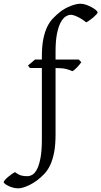

<svg xmlns="http://www.w3.org/2000/svg" viewBox="-142 -777 549 1041"><path d="M387.2 -710Q387.2 -706.1 380.1 -698.2Q373 -690.4 363.3 -682.1Q353.5 -673.8 343 -666.5Q332.5 -659.2 325.2 -655.8Q313 -666 300.8 -673.6Q288.6 -681.2 277.6 -686.3Q266.6 -691.4 257.3 -694.1Q248 -696.8 242.2 -696.8Q229.5 -696.8 214.8 -688Q200.2 -679.2 187.7 -656.7Q175.3 -634.3 167.2 -595.5Q159.2 -556.6 159.2 -496.1V-454.1H285.2L298.8 -439.9Q294.4 -433.1 288.1 -425.5Q281.7 -418 274.9 -410.9Q268.1 -403.8 261.5 -398.4Q254.9 -393.1 250 -391.1Q238.8 -397 218 -402.6Q197.3 -408.2 159.2 -408.2V-47.9Q159.2 9.3 151.4 49.3Q143.6 89.4 130.4 117.4Q117.2 145.5 99.4 164.6Q81.5 183.6 62 198.7Q48.3 209 33.7 217.5Q19 226.1 5.1 231.9Q-8.8 237.8 -21.2 241Q-33.7 244.1 -43 244.1Q-57.6 244.1 -71.8 240.2Q-85.9 236.3 -97.2 230.7Q-108.4 225.1 -115.2 219.5Q-122.1 213.9 -122.1 210.4Q-122.1 206.5 -115.2 198.7Q-108.4 190.9 -98.6 182.6Q-88.9 174.3 -78.4 167Q-67.9 159.7 -60.5 156.2Q-50.8 163.6 -42.5 168Q-34.2 172.4 -26.4 174.6Q-18.6 176.8 -10.5 177.5Q-2.4 178.2 6.8 178.2Q20.5 178.2 34.4 169.7Q48.3 161.1 59.6 138.7Q70.8 116.2 77.9 77.4Q85 38.6 85 -22V-408.2H20L9.8 -421.9L47.9 -454.1H85V-469.2Q85 -526.9 93 -566.2Q101.1 -605.5 114.5 -632.6Q127.9 -659.7 145.8 -678Q163.6 -696.3 183.1 -711.9Q196.3 -722.7 211.7 -731Q227.1 -739.3 242.2 -745.1Q257.3 -751 271 -753.9Q284.7 -756.8 293.9 -756.8Q309.1 -756.8 325.4 -751Q341.8 -745.1 355.5 -737.5Q369.1 -730 378.2 -722.2Q387.2 -714.4 387.2 -710Z"/></svg>

Font: Gentium Plus Eur
Style: Regular
Weight: 400
Designer: J. Victor Gaultney, Annie Olsen, Iska Routamaa, Becca Hirsbrunner
Foundry: SIL International
Version: Version 5.000